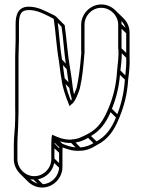

<svg xmlns="http://www.w3.org/2000/svg" viewBox="-20 -583 643 861"><path d="M561 -328V-437C561 -462 551 -484 534 -501L498 -536C481 -553 459 -563 434 -563C385 -563 344 -521 344 -472V-357C345 -351 345 -345 344 -339C340 -287 334 -237 324 -190C322 -186 317 -172 312 -160C309 -172 307 -183 306 -193C303 -218 299 -250 294 -278C283 -339 279 -409 270 -470L233 -507C226 -514 221 -515 211 -520C184 -533 151 -553 109 -553C61 -553 50 -517 50 -474V-401C50 -375 48 -358 48 -330V-101C48 -83 49 -65 48 -47C48 -5 42 25 42 64V131C42 156 53 179 70 196L105 231C121 247 144 258 169 258C219 258 260 215 260 166V99C260 93 260 88 261 78C283 87 308 95 338 93C368 93 393 81 415 67C465 42 493 0 515 -55C536 -107 551 -159 555 -228C559 -259 563 -294 561 -328ZM58 131V64C58 26 62 -4 62 -47C63 -65 63 -83 63 -101V-330C63 -357 65 -374 65 -401V-474C65 -516 73 -538 109 -538C146 -538 177 -521 205 -507C215 -502 218 -500 221 -498C230 -439 233 -372 244 -311C248 -284 251 -252 256 -227C260 -191 275 -149 288 -117L292 -107L299 -114C316 -123 332 -167 338 -186C349 -233 354 -285 358 -337C359 -343 360 -351 359 -357V-472C359 -513 393 -548 434 -548C475 -548 510 -513 510 -472V-363H511C513 -330 508 -297 505 -265V-264C501 -199 487 -146 466 -96C444 -43 419 -5 373 18C351 29 329 42 302 42V43C267 45 239 33 214 21C211 32 210 51 210 64V131C210 172 175 207 134 207C93 207 58 172 58 131ZM279 -273C282 -254 284 -233 287 -214L270 -232C267 -250 265 -271 262 -291ZM275 -298 258 -316C249 -369 246 -427 239 -481L256 -463C264 -411 267 -353 275 -298ZM298 -132C289 -154 279 -181 274 -206L291 -189C293 -172 297 -156 302 -139C300 -135 301 -135 298 -132ZM546 -434V-346L525 -366V-454ZM543 -458 525 -475C525 -480 525 -484 524 -489C533 -480 539 -470 543 -458ZM546 -324C547 -297 545 -271 542 -245L520 -267C523 -291 526 -317 526 -344ZM540 -226C536 -167 524 -117 506 -71L482 -95C500 -141 513 -188 518 -247ZM500 -56C480 -7 455 28 413 51L388 27C430 3 456 -34 476 -80ZM399 59C382 69 361 77 340 78L319 56C340 53 359 45 375 35ZM319 78C296 76 277 69 259 61L249 51C264 55 281 59 299 58ZM246 78C246 79 245 81 245 82L225 61V57ZM245 102V148L224 128V82ZM245 169C243 208 211 241 172 243L150 221C187 214 216 185 223 148ZM148 240C136 236 125 230 116 221C121 222 125 222 130 222Z"/></svg>

Font: Blanket
Style: Ugh
Weight: 900
Foundry: Cannot Into Space Fonts
Version: Version 0.9